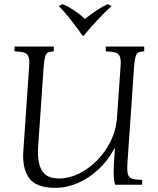

<svg xmlns="http://www.w3.org/2000/svg" viewBox="-20 -889 761 924"><path d="M246 15Q155 15 121 -31Q87 -77 92 -158L120 -565Q123 -600 117.5 -615.5Q112 -631 96 -636Q80 -641 50 -642V-665H239V-642Q220 -641 210.5 -636Q201 -631 197 -615.5Q193 -600 190 -565L163 -175Q161 -137 168 -103.5Q175 -70 197.5 -50Q220 -30 264 -30Q312 -30 360 -53.5Q408 -77 448 -118Q488 -159 513.5 -211.5Q539 -264 543 -322L560 -565Q563 -600 557.5 -615.5Q552 -631 535.5 -636Q519 -641 489 -642V-665H674V-642Q655 -641 645.5 -636Q636 -631 632 -615.5Q628 -600 625 -565L593 -100Q591 -65 596 -49Q601 -33 617.5 -28.5Q634 -24 664 -23V0H534Q529 -16 527.5 -38.5Q526 -61 528 -100L533 -175H531Q500 -117 454 -74Q408 -31 354.5 -8Q301 15 246 15ZM498 -869 517 -860Q446 -795 381 -715H379Q351 -755 322.5 -791.5Q294 -828 263 -860L282 -869Q308 -858 336 -839.5Q364 -821 389 -798Q418 -821 445.5 -839.5Q473 -858 498 -869Z"/></svg>

Font: Bona Nova SC
Style: Italic
Weight: 400
Italic angle: -4°
Designer: Mateusz Machalski
Foundry: Capitalics
Version: Version 4.001; ttfautohint (v1.8.4.7-5d5b)